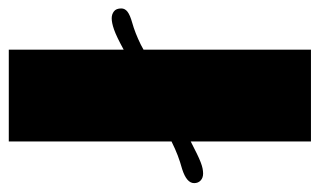

<svg xmlns="http://www.w3.org/2000/svg" viewBox="-177 -565 731 439"><g transform="rotate(-90 188.5 -345.5)"><path d="M84.5 -274.9Q68.4 -266.6 56.9 -261Q45.4 -255.4 37.1 -252.2Q28.8 -249 22.7 -247.8Q16.6 -246.6 11.2 -246.6Q1.5 -246.6 -4.6 -252.2Q-10.7 -257.8 -10.7 -267.1Q-10.7 -284.2 21 -294.4Q38.6 -299.3 52.7 -304.7Q66.9 -310.1 84.5 -318.8V-690.9H294.4V-428.2Q309.6 -436.5 320.8 -441.9Q332 -447.3 340.3 -450.2Q348.6 -453.1 354.7 -454.3Q360.8 -455.6 366.2 -455.6Q375.5 -455.6 382.1 -450.4Q388.7 -445.3 388.7 -433.6Q388.7 -425.3 381.1 -419.4Q373.5 -413.6 356 -408.7Q333 -402.3 306.2 -389.2L294.4 -382.8V0H84.5Z"/></g></svg>

Font: Limelight
Style: Regular
Weight: 400
Designer: Nicole Fally with help from Eben Sorkin
Foundry: Nicole Fally with help from Eben Sorkin
Version: Version 1.002